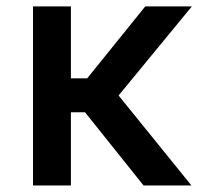

<svg xmlns="http://www.w3.org/2000/svg" viewBox="-20 -565 684 585"><path d="M196 -545.5H80.6V0H196V-223H239L417.3 0H563.2L341.3 -274.1L564.6 -545.5H422.6L245.7 -326.3H196Z"/></svg>

Font: Margiela Sans Medium
Style: Regular
Weight: 500
Designer: Stefan Endress, Andreas Faust
Version: Version 1.100;FEAKit 1.0